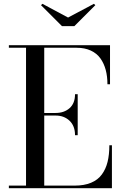

<svg xmlns="http://www.w3.org/2000/svg" viewBox="-20 -987 646 1007"><path d="M337 -895 472.5 -967 480 -960 370 -850H305L195 -960L202.5 -967ZM373.5 -278Q373.5 -326.5 344.8 -353.8Q316 -381 271.5 -381H212V-13.5H371.5Q421.5 -13.5 457.5 -28.5Q493.5 -43.5 514.2 -72Q535 -100.5 544.2 -138Q553.5 -175.5 553.5 -225H567V0H26.5V-13.5H116.5V-736.5H26.5V-750H557V-545H543.5Q543.5 -586.5 534.5 -620.2Q525.5 -654 506.8 -680.5Q488 -707 456.2 -721.8Q424.5 -736.5 382 -736.5H212V-394.5H271.5Q316.5 -394.5 345 -419.8Q373.5 -445 373.5 -493H387.5V-278Z"/></svg>

Font: Bodoni* 16pt
Style: Regular
Weight: 400
Version: Version 2.3